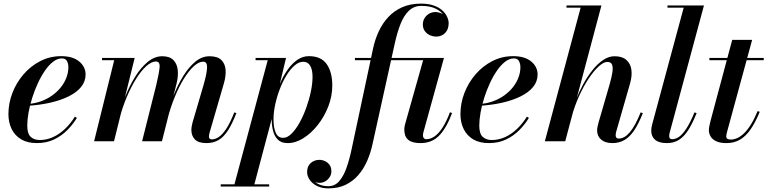

<svg xmlns="http://www.w3.org/2000/svg" viewBox="-20 -780 4236 1060"><path d="M183.5 10Q131.5 10 96.8 -10.8Q62 -31.5 44.2 -67.8Q26.5 -104 26.5 -150Q26.5 -210 48.5 -267Q70.5 -324 110.2 -370Q150 -416 203 -443Q256 -470 317.5 -470Q381.5 -470 417 -440.8Q452.5 -411.5 452.5 -368.5Q452.5 -330.5 427.8 -300Q403 -269.5 358.8 -247.8Q314.5 -226 257 -213Q199.5 -200 133.5 -196V-206Q172.5 -208.5 206.8 -221Q241 -233.5 268.8 -253.5Q296.5 -273.5 316.2 -298.5Q336 -323.5 346.8 -351.8Q357.5 -380 357.5 -409Q357.5 -428 349.8 -442.8Q342 -457.5 321.5 -457.5Q297 -457.5 273.2 -439.2Q249.5 -421 228 -389.8Q206.5 -358.5 188.8 -320Q171 -281.5 157.8 -239.8Q144.5 -198 137.5 -158.2Q130.5 -118.5 130.5 -86.5Q130.5 -41.5 149.8 -24.2Q169 -7 199.5 -7Q238 -7 273.2 -23.2Q308.5 -39.5 339 -68.5Q369.5 -97.5 393.5 -136L404.5 -129Q382.5 -93 351 -61.2Q319.5 -29.5 278 -9.8Q236.5 10 183.5 10Z M1120 10Q1075.5 10 1056 -10.2Q1036.5 -30.5 1036.5 -62.5Q1036.5 -73.5 1038.8 -85Q1041 -96.5 1043.5 -105.5L1103 -308Q1122 -373.5 1123.2 -406.5Q1124.5 -439.5 1102 -439.5Q1077 -439.5 1049 -413.5Q1021 -387.5 994.2 -343.8Q967.5 -300 945 -245.2Q922.5 -190.5 907.5 -133H899Q914 -190 937 -249.2Q960 -308.5 990.5 -358.5Q1021 -408.5 1057.8 -439Q1094.5 -469.5 1136.5 -469.5Q1181 -469.5 1202 -448.8Q1223 -428 1225.5 -394Q1228 -360 1216 -319.5L1137 -47.5Q1135.5 -42.5 1134.5 -36.5Q1133.5 -30.5 1133.5 -25.5Q1133.5 -19 1137.5 -14.8Q1141.5 -10.5 1149.5 -10.5Q1168.5 -10.5 1188.5 -24Q1208.5 -37.5 1229.8 -70Q1251 -102.5 1273.5 -159.5L1285 -155.5Q1262 -96 1238.5 -59.8Q1215 -23.5 1186.5 -6.8Q1158 10 1120 10ZM499.5 0 610.5 -447.5H543.5V-460H723.5L609.5 0ZM764.5 0 842 -308Q858 -374.5 861 -407.5Q864 -440.5 841 -440.5Q816 -440.5 787.2 -414.5Q758.5 -388.5 731 -344.2Q703.5 -300 680.2 -245.2Q657 -190.5 642 -133H633.5Q648.5 -189.5 672.2 -248.8Q696 -308 727.2 -358Q758.5 -408 796.2 -438.8Q834 -469.5 876 -469.5Q916.5 -469.5 937 -448.8Q957.5 -428 961.2 -394Q965 -360 955 -319.5L874 0Z M1271 250 1458 -447.5H1391V-460H1559L1517.5 -285L1495 -202.5L1490 -161L1381 250ZM1198.5 250V237.5H1466V250ZM1543.5 -19Q1566 -19 1589 -41.5Q1612 -64 1633 -101.2Q1654 -138.5 1670.2 -183.5Q1686.5 -228.5 1696 -273.5Q1705.5 -318.5 1705.5 -356Q1705.5 -394.5 1692.8 -416.8Q1680 -439 1654 -439Q1630 -439 1606.2 -418.5Q1582.5 -398 1561.5 -363.8Q1540.5 -329.5 1524.5 -287.5Q1508.5 -245.5 1499.2 -202.2Q1490 -159 1490 -121Q1490 -75.5 1502.2 -47.2Q1514.5 -19 1543.5 -19ZM1568 10Q1534.5 10 1515.2 -8Q1496 -26 1488 -56Q1480 -86 1480 -122Q1480 -150.5 1486.2 -187Q1492.5 -223.5 1504.8 -262.5Q1517 -301.5 1534.8 -338.5Q1552.5 -375.5 1575.5 -405.2Q1598.5 -435 1626 -452.5Q1653.5 -470 1685.5 -470Q1752.5 -470 1783.5 -426.2Q1814.5 -382.5 1814.5 -307.5Q1814.5 -250 1793 -193.8Q1771.5 -137.5 1735.5 -91.5Q1699.5 -45.5 1656 -17.8Q1612.5 10 1568 10Z M1793 260Q1756.5 260 1730.2 246.8Q1704 233.5 1689.8 212.8Q1675.5 192 1675.5 170Q1675.5 137 1695.8 119.8Q1716 102.5 1743.5 102.5Q1759 102.5 1774.2 109.5Q1789.5 116.5 1799.5 130.5Q1809.5 144.5 1809.5 166Q1809.5 183 1800.2 197.5Q1791 212 1776 220.8Q1761 229.5 1743.5 229.5Q1728.5 229.5 1713 223.2Q1697.5 217 1687 203.8Q1676.5 190.5 1676.5 170H1688Q1688 189.5 1701.5 207.5Q1715 225.5 1738.8 236.8Q1762.5 248 1792.5 248Q1828 248 1852 221Q1876 194 1892.8 147Q1909.5 100 1922 40L2039.5 -511.5Q2050 -561.5 2070.8 -606.2Q2091.5 -651 2123.5 -685.5Q2155.5 -720 2200.2 -740Q2245 -760 2304 -760Q2346 -760 2375.5 -749.2Q2405 -738.5 2422.8 -721.8Q2440.5 -705 2448.8 -686.5Q2457 -668 2457 -652Q2457 -618 2437.5 -598Q2418 -578 2388.5 -578Q2371.5 -578 2354.5 -585.2Q2337.5 -592.5 2326 -607.5Q2314.5 -622.5 2314.5 -644.5Q2314.5 -664.5 2324 -680Q2333.5 -695.5 2349.2 -704.5Q2365 -713.5 2383.5 -713.5Q2399.5 -713.5 2416.2 -706.2Q2433 -699 2444.5 -685.5Q2456 -672 2456 -652H2444.5Q2444.5 -673 2430.2 -695Q2416 -717 2385.2 -732.2Q2354.5 -747.5 2305.5 -747.5Q2265.5 -747.5 2237.5 -720.8Q2209.5 -694 2191 -647Q2172.5 -600 2159.5 -540L2037.5 11.5Q2027 62 2007.5 107Q1988 152 1958.5 186.2Q1929 220.5 1888.2 240.2Q1847.5 260 1793 260ZM2301.5 10Q2255.5 10 2233.8 -8Q2212 -26 2212 -65.5Q2212 -69.5 2213 -77.5Q2214 -85.5 2215.5 -91L2316 -447.5H1939.5V-460H2431L2317.5 -49.5Q2315 -39.5 2315 -31.5Q2315 -23.5 2319.8 -17.5Q2324.5 -11.5 2334 -11.5Q2356.5 -11.5 2379 -27Q2401.5 -42.5 2423 -75.2Q2444.5 -108 2464 -160L2476 -156Q2443.5 -70.5 2403.5 -30.2Q2363.5 10 2301.5 10Z M2679 10Q2627 10 2592.2 -10.8Q2557.5 -31.5 2539.8 -67.8Q2522 -104 2522 -150Q2522 -210 2544 -267Q2566 -324 2605.8 -370Q2645.5 -416 2698.5 -443Q2751.5 -470 2813 -470Q2877 -470 2912.5 -440.8Q2948 -411.5 2948 -368.5Q2948 -330.5 2923.2 -300Q2898.5 -269.5 2854.2 -247.8Q2810 -226 2752.5 -213Q2695 -200 2629 -196V-206Q2668 -208.5 2702.2 -221Q2736.5 -233.5 2764.2 -253.5Q2792 -273.5 2811.8 -298.5Q2831.5 -323.5 2842.2 -351.8Q2853 -380 2853 -409Q2853 -428 2845.2 -442.8Q2837.5 -457.5 2817 -457.5Q2792.5 -457.5 2768.8 -439.2Q2745 -421 2723.5 -389.8Q2702 -358.5 2684.2 -320Q2666.5 -281.5 2653.2 -239.8Q2640 -198 2633 -158.2Q2626 -118.5 2626 -86.5Q2626 -41.5 2645.2 -24.2Q2664.5 -7 2695 -7Q2733.5 -7 2768.8 -23.2Q2804 -39.5 2834.5 -68.5Q2865 -97.5 2889 -136L2900 -129Q2878 -93 2846.5 -61.2Q2815 -29.5 2773.5 -9.8Q2732 10 2679 10Z M2988 0 3185.5 -737.5H3107.5V-750H3300.5L3100.5 0ZM3360.5 10Q3321.5 10 3299 -9.2Q3276.5 -28.5 3276.5 -60.5Q3276.5 -69.5 3279 -81.2Q3281.5 -93 3285 -105.5L3345 -312Q3357 -353.5 3361 -381.5Q3365 -409.5 3358.8 -423.8Q3352.5 -438 3332.5 -438Q3312.5 -438 3285.5 -413.5Q3258.5 -389 3230.2 -346.8Q3202 -304.5 3177 -249.5Q3152 -194.5 3135.5 -133H3128Q3139 -175 3156.8 -221.5Q3174.5 -268 3198.2 -312Q3222 -356 3250 -391.5Q3278 -427 3309 -448.2Q3340 -469.5 3373 -469.5Q3415 -469.5 3438 -449.2Q3461 -429 3465.8 -395.2Q3470.5 -361.5 3458.5 -319.5L3381.5 -51.5Q3380.5 -48 3379.8 -42.8Q3379 -37.5 3379 -33.5Q3379 -15 3396 -15Q3427.5 -15 3457 -49.5Q3486.5 -84 3517 -159.5L3529 -155.5Q3505.5 -96 3481 -59.8Q3456.5 -23.5 3427.2 -6.8Q3398 10 3360.5 10Z M3662 10Q3617.5 10 3596.5 -8.5Q3575.5 -27 3575.5 -57Q3575.5 -69.5 3577.5 -79.8Q3579.5 -90 3581.5 -97L3754.5 -737.5H3665V-750H3866.5L3676.5 -45Q3675.5 -41 3675 -36.5Q3674.5 -32 3674.5 -28.5Q3674.5 -11.5 3691 -11.5Q3710.5 -11.5 3729.8 -25.2Q3749 -39 3770 -71.2Q3791 -103.5 3814 -159.5L3826 -155.5Q3803 -98.5 3779.8 -62Q3756.5 -25.5 3728.2 -7.8Q3700 10 3662 10Z M3991 10Q3955.5 10 3934 -0.2Q3912.5 -10.5 3903 -27Q3893.5 -43.5 3893.5 -61Q3893.5 -71.5 3896.8 -87Q3900 -102.5 3904 -117.5L4022.5 -560H4132.5L3994 -52Q3992.5 -47 3991 -40.2Q3989.5 -33.5 3989.5 -26.5Q3989.5 -9.5 4014.5 -9.5Q4032.5 -9.5 4051.5 -18.2Q4070.5 -27 4089.2 -45.5Q4108 -64 4126.5 -94Q4145 -124 4162.5 -166.5L4174.5 -163Q4151.5 -106.5 4125.2 -67.8Q4099 -29 4066.2 -9.5Q4033.5 10 3991 10ZM3896.5 -447.5V-460H4196.5V-447.5Z"/></svg>

Font: Bodoni Moda 18pt SemiBold
Style: Italic
Weight: 600
Italic angle: -13°
Designer: Owen Earl
Foundry: indestructible type
Version: Version 2.005